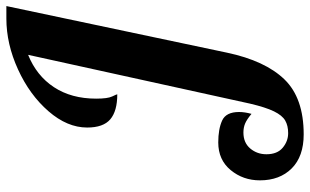

<svg xmlns="http://www.w3.org/2000/svg" viewBox="-210 -580 997 618"><g transform="rotate(-90 289.0 -271.5)"><path d="M17 66Q17 12 50 -28Q83 -68 139 -68Q182 -68 209.5 -55.5Q237 -43 237 -1Q237 17 231 39Q213 24 200 18.5Q187 13 171 13Q138 13 119.5 35Q101 57 101 87Q101 122 122 139.5Q143 157 169 157Q193 157 209.5 147.5Q226 138 239 111.5Q252 85 264 34L421 -680Q354 -653 317 -597Q280 -541 280 -461Q280 -424 287 -409.5Q294 -395 294 -393Q240 -393 213.5 -415.5Q187 -438 187 -490Q187 -554 239.5 -614.5Q292 -675 374 -712.5Q456 -750 538 -750H578L428 -40Q402 83 342 145Q282 207 165 207Q94 207 55.5 168.5Q17 130 17 66Z"/></g></svg>

Font: Lobster
Style: Regular
Weight: 400
Designer: Impallari Type
Foundry: Impallari Type
Version: Version 2.100